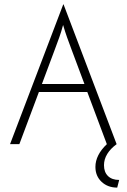

<svg xmlns="http://www.w3.org/2000/svg" viewBox="-20 -666 585 887"><path d="M521.5 200.7Q477.8 200.7 449.3 174Q420.8 147.2 420.8 104.9Q420.8 77.8 434 51.4Q447.2 25 473.6 0L383.3 -241H159.7L69.4 0H26.4L272.2 -645.8H273.6L518.8 0Q490.3 20.8 475.3 45.5Q460.4 70.1 460.4 97.2Q460.4 129.2 478.8 147.2Q497.2 165.3 530.6 165.3ZM173.6 -277.8H370.1L310.4 -437.5Q297.9 -470.8 289.6 -494.1Q281.2 -517.4 271.5 -550.7Q262.5 -517.4 254.2 -494.4Q245.8 -471.5 233.3 -437.5Z"/></svg>

Font: Afacad Flux ExtraLight
Style: Regular
Weight: 250
Designer: Kristian Moeller
Foundry: Dicotype
Version: Version 1.100